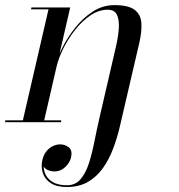

<svg xmlns="http://www.w3.org/2000/svg" viewBox="-84 -490 716 770"><path d="M184 260Q143.5 260 119.8 244.5Q96 229 87.8 204Q79.5 179 86 151Q91 130.5 102 116.8Q113 103 127.8 96Q142.5 89 157.5 89Q176.5 89 192 101Q207.5 113 200.5 143Q196 162 177.8 179.8Q159.5 197.5 134.5 197.5Q120 197.5 108 192Q96 186.5 89.8 176.2Q83.5 166 87 151H93.5Q87.5 177.5 95 200.8Q102.5 224 124.8 238.5Q147 253 184.5 253Q218.5 253 239.2 228.5Q260 204 272.8 164Q285.5 124 295 75.8Q304.5 27.5 315.5 -20L380.5 -301L475 -319.5L398 11.5Q387 60 370.2 104.8Q353.5 149.5 328.5 184.5Q303.5 219.5 268.2 239.8Q233 260 184 260ZM-64 0 -62.5 -7.5H162L160.5 0ZM6 0 110.5 -452.5H40.5L42 -460H197.5L91.5 0ZM138 -225.5Q145 -256.5 165.5 -297.8Q186 -339 217 -378.2Q248 -417.5 288 -443.5Q328 -469.5 374.5 -469.5Q432 -469.5 456.5 -450.2Q481 -431 483 -397Q485 -363 475 -319.5L380.5 -301Q390.5 -343 392.5 -377Q394.5 -411 384.8 -431Q375 -451 348 -451Q312 -451 278.2 -428Q244.5 -405 216.8 -369.5Q189 -334 170 -295.5Q151 -257 143.5 -225.5Z"/></svg>

Font: Bodoni Moda 28pt
Style: Italic
Weight: 400
Italic angle: -13°
Designer: Owen Earl
Foundry: indestructible type
Version: Version 2.004